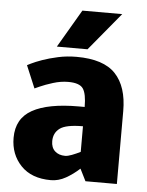

<svg xmlns="http://www.w3.org/2000/svg" viewBox="-52 -742 606 792"><g transform="rotate(5 251.5 -346.0)"><path d="M180 -153Q180 -126 196 -111.5Q212 -97 238 -97Q249 -97 266 -103.5Q283 -110 301 -119V-225Q231 -225 205.5 -206Q180 -187 180 -153ZM188 8Q108 8 64 -38Q20 -84 20 -153Q20 -233 85 -269Q150 -305 276 -305H301Q301 -359 286.5 -380.5Q272 -402 225 -402Q194 -402 162 -392Q130 -382 109 -372.5Q88 -363 88 -363L49 -456Q49 -456 65 -464Q81 -472 109 -482Q137 -492 173.5 -500Q210 -508 250 -508Q362 -508 411.5 -455.5Q461 -403 461 -302V0H331L306 -50Q280 -26 250 -9Q220 8 188 8ZM422 -700 292 -543H165L257 -700Z"/></g></svg>

Font: Epunda Sans ExtraBold
Style: Regular
Weight: 800
Designer: Simon Atzbach
Foundry: typofactur
Version: Version 2.204; ttfautohint (v1.8.4.7-5d5b)